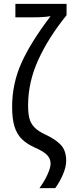

<svg xmlns="http://www.w3.org/2000/svg" viewBox="-20 -780 386 998"><path d="M267 198H185Q210 164 226.5 128Q243 92 243 71Q243 45 225 26Q207 7 161 -13Q117 -33 92 -58.5Q67 -84 55 -123.5Q43 -163 43 -225Q43 -345 91.5 -453Q140 -561 243 -696Q208 -690 153 -690H60V-760H326V-701Q232 -585 179 -469Q126 -353 126 -232Q126 -190 133 -164Q140 -138 159 -118Q178 -98 217 -80Q267 -57 295.5 -27.5Q324 2 324 56Q324 87 307.5 126Q291 165 267 198Z"/></svg>

Font: Noto Sans UI Cond
Style: Regular
Weight: 400
Width: 3
Designer: Monotype Design Team
Foundry: Monotype Imaging Inc.
Version: Version 1.001